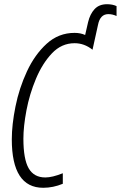

<svg xmlns="http://www.w3.org/2000/svg" viewBox="-20 -881 573 911"><path d="M278 -9V-59Q228 -39 195 -39Q141 -39 116 -82.5Q91 -126 91 -223Q91 -281 105.5 -357.5Q120 -434 150.5 -507Q181 -580 226.5 -628Q272 -676 334 -676Q380 -676 419 -645L445 -763Q455 -814 494 -814Q514 -814 533 -805V-852Q514 -861 488 -861Q450 -861 428.5 -837.5Q407 -814 398 -776L384 -715Q362 -725 334 -725Q258 -725 201.5 -673.5Q145 -622 108 -542.5Q71 -463 53.5 -376Q36 -289 36 -220Q36 10 185 10Q232 10 278 -9Z"/></svg>

Font: Noto Sans Display Condensed Light
Style: Italic
Weight: 300
Width: 3
Designer: Monotype Design team
Foundry: Monotype Imaging Inc.
Version: 1.000